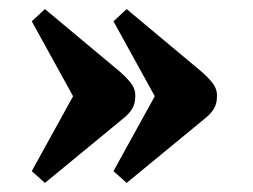

<svg xmlns="http://www.w3.org/2000/svg" viewBox="-20 -455 558 423"><path d="M259 -52 230 -78 321 -243 230 -408 259 -435 423 -298Q439 -284 448 -272.5Q457 -261 458 -248V-243Q458 -226 451 -215Q444 -204 434 -196ZM79 -52 50 -78 141 -243 50 -408 79 -435 243 -298Q259 -284 268 -272.5Q277 -261 278 -248V-243Q278 -226 271 -215Q264 -204 254 -196Z"/></svg>

Font: Bigshot One
Style: Regular
Weight: 400
Designer: Gesine Todt
Foundry: Gesine Todt
Version: Version 1.001